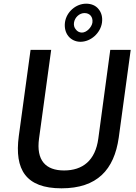

<svg xmlns="http://www.w3.org/2000/svg" viewBox="-20 -1013 739 1043"><path d="M690 -742H579L514 -260C498 -141 429 -87 328 -87C228 -87 176 -142 192 -260L258 -742H146L82 -273C58 -92 120 10 314 10C508 10 600 -91 625 -265ZM417 -786C474 -786 526 -834 534 -890C538 -920 531 -945 515 -964C500 -983 476 -993 448 -993C392 -993 341 -948 333 -892C329 -862 336 -836 351 -817C366 -798 390 -786 417 -786ZM425 -836C411 -836 399 -843 392 -853C383 -863 380 -876 382 -890C386 -918 411 -942 439 -942C468 -942 486 -921 482 -890C478 -865 451 -836 425 -836Z"/></svg>

Font: Cheyenne Sans Medium
Style: Italic
Weight: 500
Italic angle: -8.13011°
Designer: The Public Sans project authors (U.S. Web Design System), Libre Franklin designed by Pablo Impallari and Rodrigo Fuenzal
Foundry: The Cheyenne Sans Project Authors
Version: Version 2.007